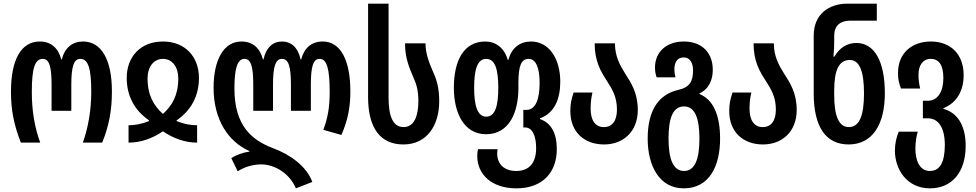

<svg xmlns="http://www.w3.org/2000/svg" viewBox="-20 -780 5337 1050"><path d="M94 0H200C169 -84 154 -176 154 -276C154 -402 169 -458 214 -458C249 -458 262 -417 262 -317V-174H370V-317C370 -417 384 -458 419 -458C464 -458 479 -401 479 -278C479 -183 464 -86 433 0H539C578 -97 592 -181 592 -280C592 -453 535 -553 434 -553C376 -553 334 -519 318 -455H315C298 -519 258 -553 197 -553C95 -553 40 -452 40 -280C40 -179 55 -101 94 0Z M683 0C750 0 814 -23 871 -62C928 -23 992 0 1058 0V-95C1028 -95 989 -100 946 -118V-122C1025 -176 1068 -255 1068 -354C1068 -468 994 -553 871 -553C747 -553 673 -468 673 -354C673 -255 716 -176 795 -122V-118C751 -100 713 -95 683 -95ZM871 -157C822 -201 787 -258 787 -351C787 -414 820 -458 871 -458C922 -458 955 -414 955 -351C955 -258 920 -201 871 -157Z M1598 250 1688 215C1656 128 1565 64 1472 30C1357 -14 1262 -92 1262 -296C1262 -402 1277 -458 1317 -458C1352 -458 1365 -417 1365 -317V-174H1473V-317C1473 -417 1487 -458 1522 -458C1558 -458 1571 -417 1571 -317V-174H1680V-317C1680 -417 1693 -458 1728 -458C1768 -458 1783 -402 1783 -277C1783 -204 1775 -139 1748 -70L1847 -42C1883 -124 1896 -195 1896 -280C1896 -452 1842 -553 1745 -553C1684 -553 1644 -519 1627 -455H1624C1610 -519 1574 -553 1522 -553C1471 -553 1435 -519 1421 -455H1418C1401 -519 1361 -553 1300 -553C1203 -553 1148 -452 1148 -300C1148 -126 1228 -5 1344 46V49C1312 53 1269 68 1245 85L1280 157C1311 136 1359 119 1408 119C1482 119 1564 168 1598 250Z M2186 10C2314 10 2382 -93 2382 -227C2382 -295 2369 -343 2348 -388C2325 -441 2307 -489 2307 -543H2195C2195 -466 2216 -414 2241 -356C2258 -320 2268 -282 2268 -227C2268 -144 2244 -85 2187 -85C2130 -85 2105 -142 2105 -246V-760H1993V-249C1993 -77 2062 10 2186 10Z M2804 250C2950 250 3025 160 3025 36C3025 -51 2995 -107 2933 -129V-133C3012 -161 3044 -238 3044 -333C3044 -457 2984 -553 2884 -553C2825 -553 2778 -520 2760 -452H2757C2738 -520 2689 -553 2634 -553C2514 -553 2462 -445 2462 -300C2462 -163 2517 -46 2638 -46C2767 -46 2815 -169 2815 -298V-326C2815 -421 2831 -458 2871 -458C2914 -458 2931 -402 2931 -326C2931 -242 2911 -179 2859 -179H2842V-83H2852C2892 -83 2912 -35 2912 30C2912 105 2879 155 2803 155C2741 155 2699 121 2699 59C2699 52 2700 44 2701 36H2594C2591 49 2590 61 2590 74C2590 172 2667 250 2804 250ZM2639 -142C2591 -142 2573 -203 2573 -299C2573 -399 2590 -458 2639 -458C2688 -458 2705 -399 2705 -300C2705 -201 2688 -142 2639 -142Z M3284 10C3386 10 3468 -58 3468 -179C3468 -270 3433 -325 3398 -379C3369 -426 3343 -473 3343 -543H3232C3232 -443 3267 -387 3300 -336C3328 -292 3354 -250 3354 -181C3354 -119 3328 -85 3282 -85C3234 -85 3210 -124 3210 -185C3210 -219 3213 -244 3220 -274H3117C3105 -238 3099 -213 3099 -172C3099 -58 3175 10 3284 10Z M3719 250C3861 250 3918 126 3918 -22C3918 -148 3882 -235 3805 -266V-269C3862 -296 3878 -350 3878 -398C3878 -488 3823 -553 3719 -553C3625 -553 3562 -496 3562 -411C3562 -390 3565 -374 3571 -357H3674C3670 -372 3668 -385 3668 -401C3668 -442 3686 -466 3719 -466C3754 -466 3770 -435 3770 -396C3770 -340 3756 -304 3692 -289C3583 -265 3522 -179 3522 -22C3522 127 3586 250 3719 250ZM3721 155C3662 155 3636 91 3636 -22C3636 -137 3661 -198 3721 -198C3779 -198 3805 -136 3805 -22C3805 93 3779 155 3721 155Z M4153 10C4255 10 4337 -58 4337 -179C4337 -270 4302 -325 4267 -379C4238 -426 4212 -473 4212 -543H4101C4101 -443 4136 -387 4169 -336C4197 -292 4223 -250 4223 -181C4223 -119 4197 -85 4151 -85C4103 -85 4079 -124 4079 -185C4079 -219 4082 -244 4089 -274H3986C3974 -238 3968 -213 3968 -172C3968 -58 4044 10 4153 10Z M4621 10C4751 10 4819 -99 4819 -270C4819 -445 4762 -545 4663 -545C4613 -545 4571 -519 4543 -470H4538C4541 -505 4542 -527 4542 -548V-584C4542 -640 4576 -667 4628 -667H4775V-760H4614C4514 -760 4430 -703 4430 -586V-269C4430 -82 4499 10 4621 10ZM4622 -85C4567 -85 4542 -146 4542 -262V-283C4542 -398 4568 -452 4628 -452C4682 -452 4705 -386 4705 -270C4705 -150 4681 -85 4622 -85Z M5066 250C5187 250 5261 160 5261 18C5261 -101 5211 -165 5139 -185V-188C5211 -217 5250 -282 5250 -369C5250 -488 5174 -553 5071 -553C4967 -553 4891 -490 4891 -381C4891 -344 4896 -327 4907 -296H5012C5006 -324 5003 -342 5003 -372C5003 -420 5025 -458 5070 -458C5115 -458 5139 -424 5139 -353C5139 -280 5109 -229 5054 -229H5027V-133H5054C5110 -133 5147 -85 5147 13C5147 109 5119 155 5065 155C5006 155 4986 91 4986 35C4986 -4 4992 -37 4999 -60H4895C4883 -32 4874 5 4874 43C4874 145 4938 250 5066 250Z"/></svg>

Font: Noto Sans Georgian ExtraCondensed SemiBold
Style: Regular
Weight: 600
Width: 2
Designer: Monotype Design Team, Akaki Razmadze
Foundry: Google LLC
Version: Version 2.005